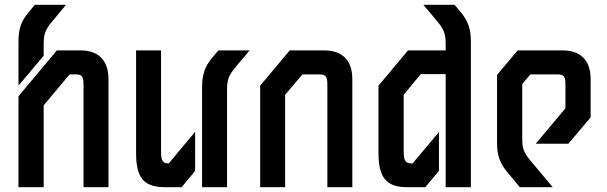

<svg xmlns="http://www.w3.org/2000/svg" viewBox="-20 -780 2528 800"><path d="M98 -727C68 -692 57 -659 57 -607V-423L162 -548V-592C162 -639 167 -655 202 -696L255 -760H125ZM432 -450C432 -553 362 -570 316 -570H217L57 -379V0H162V-341L270 -470H295C322 -470 328 -460 328 -428V0H432Z M683 -99C659 -99 651 -109 651 -148V-570H547V-140C547 -23 594 0 671 0H737L793 -68V-231ZM862 -537C834 -502 822 -469 822 -417V0H926V-402C926 -450 932 -465 966 -506L1020 -570H890Z M1187 -570 1064 -423V0H1168V-385L1240 -470H1312C1338 -470 1344 -460 1344 -428V0H1448V-450C1448 -553 1378 -570 1332 -570Z M1874 -760H1744L1798 -696C1832 -655 1837 -640 1837 -592V-570H1680L1557 -423V-141C1557 -23 1605 0 1680 0H1752L1809 -68V-230L1699 -99H1694C1671 -99 1662 -109 1662 -148V-385L1733 -471H1837V0H1942V-607C1942 -659 1930 -692 1901 -728Z M2137 -570 2051 -468V-185C2051 -133 2063 -100 2092 -65L2146 0H2283L2196 -104C2161 -145 2156 -160 2156 -207V-430L2190 -470H2304C2330 -470 2336 -460 2336 -428V-329L2212 -181H2348L2441 -291V-450C2441 -553 2371 -570 2325 -570Z"/></svg>

Font: Tekex
Style: Regular
Weight: 400
Designer: NC Empire
Foundry: NC Empire
Version: Version 1.001;hotconv 1.0.109;makeotfexe 2.5.65596